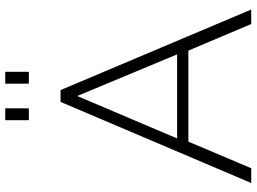

<svg xmlns="http://www.w3.org/2000/svg" viewBox="-140 -816 956 715"><g transform="rotate(-90 337.5 -458.0)"><path d="M316 -710H360L660 0H606L507 -234H168L69 0H14ZM493 -276 338 -648 180 -276ZM248 -828V-916H292V-828ZM384 -828V-916H428V-828Z"/></g></svg>

Font: Oxford Sans
Style: Regular
Weight: 300
Designer: Matt McInerney, Pablo Impallari, Rodrigo Fuenzalida
Foundry: Matt McInerney, Pablo Impallari, Rodrigo Fuenzalida
Version: Version 3.000g; ttfautohint (v1.5) -l 8 -r 28 -G 28 -x 14 -D